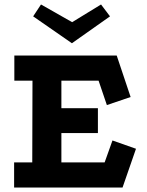

<svg xmlns="http://www.w3.org/2000/svg" viewBox="-20 -837 657 857"><path d="M44 -589H501L563 -404L457 -368L420 -477H254V-354H417V-243H254V-112H447L482 -210L587 -173L527 0H43V-112H124L125 -477H44ZM301 -644 128 -764 163 -817 302 -738 431 -817 471 -764Z"/></svg>

Font: Podkova ExtraBold
Style: Regular
Weight: 800
Designer: Ilya Yudin
Foundry: Cyreal (www.cyreal.org)
Version: Version 2.103